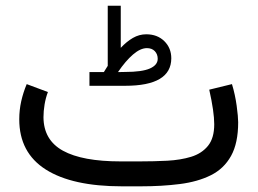

<svg xmlns="http://www.w3.org/2000/svg" viewBox="-20 -657 908 677"><path d="M346.2 -402.8Q350.1 -408.7 353.5 -414.6Q356.9 -420.4 359.9 -424.8V-636.7H405.8V-488.3Q426.3 -510.3 448.5 -523.2Q470.7 -536.1 495.6 -536.1Q534.7 -536.1 559.3 -512Q584 -487.8 584 -451.2Q583.5 -354.5 421.4 -354.5H295.4V-402.8ZM420.9 -403.3Q481 -403.3 508.5 -415.5Q536.1 -427.7 536.1 -449.7Q536.1 -465.8 525.9 -476.6Q515.6 -487.3 498 -487.3Q475.1 -487.3 449 -464.8Q422.9 -442.4 396 -402.8ZM476.1 0H410.2Q234.9 0 141.4 -59.3Q47.9 -118.7 47.9 -236.3Q47.9 -269 54.9 -300.3Q62 -331.5 74.2 -360.4L148.9 -332.5Q141.1 -312 137.2 -288.6Q133.3 -265.1 133.3 -243.7Q133.8 -163.1 202.1 -125.5Q270.5 -87.9 405.3 -87.9H472.7Q522.9 -87.9 569.8 -90.3Q616.7 -92.8 654.1 -104.2Q691.4 -115.7 713.4 -142.8Q735.4 -169.9 735.4 -218.8Q735.4 -262.7 717.8 -340.8L797.9 -360.4Q809.1 -323.7 814.5 -284.2Q819.8 -244.6 819.8 -226.1Q819.8 -152.3 794.7 -107.2Q769.5 -62 723.4 -39.1Q677.2 -16.1 614.3 -8.1Q551.3 0 476.1 0Z"/></svg>

Font: Vazir
Style: Regular
Weight: 400
Designer: Saber Rastikerdar
Foundry: Saber Rastikerdar
Version: Version 30.0.0